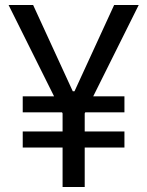

<svg xmlns="http://www.w3.org/2000/svg" viewBox="-20 -747 588 767"><path d="M112.3 -727.1 298.3 -322.3 230 -293.9 14.2 -727.1ZM250 -322.3 436 -727.1H534.2L318.4 -293.9ZM318.4 -382.3V0H230V-382.3ZM477.1 -362.3V-298.3H70.8V-362.3ZM477.1 -221.7V-157.7H70.8V-221.7Z"/></svg>

Font: Sahel VF Regular
Style: Regular
Weight: 400
Foundry: Saber Rastikerdar (saber.rastikerdar@gmail.com)
Version: Version 3.4.0